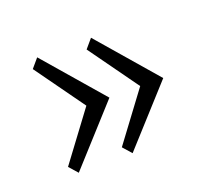

<svg xmlns="http://www.w3.org/2000/svg" viewBox="-70 -519 625 543"><g transform="rotate(-20 242.0 -247.5)"><path d="M246 -74 223 -100 331 -245 224 -394 247 -421 400 -244ZM84 -74 61 -100 169 -245 62 -394 85 -421 238 -244Z"/></g></svg>

Font: Arsenal SC
Style: Regular
Weight: 400
Designer: Andrij Shevchenko
Foundry: Stairsfor
Version: Version 2.001; ttfautohint (v1.8.4.7-5d5b)